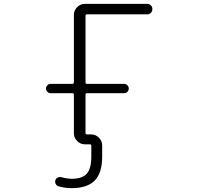

<svg xmlns="http://www.w3.org/2000/svg" viewBox="-20 -774 1040 1001"><path d="M455.1 -73.2Q478.5 -73.2 495.6 -56.2Q512.7 -39.1 512.7 -15.6V42Q512.7 127.9 473.6 167.5Q434.6 207 352.5 207Q319.3 207 285.2 197.3Q275.4 194.3 270.5 185.1Q265.6 175.8 268.6 166Q271.5 156.2 280.3 151.9Q289.1 147.5 298.8 149.4Q325.2 157.2 352.5 158.2Q409.2 158.2 432.6 131.3Q456.1 104.5 456.1 42V-13.7Q456.1 -21.5 449.2 -21.5H422.9Q399.4 -21.5 382.3 -38.6Q365.2 -55.7 365.2 -79.1V-281.2Q365.2 -288.1 357.4 -288.1H244.1Q234.4 -288.1 227.1 -295.4Q219.7 -302.7 219.7 -312.5Q219.7 -322.3 227.1 -329.6Q234.4 -336.9 244.1 -336.9H357.4Q365.2 -336.9 365.2 -343.8V-696.3Q365.2 -719.7 382.3 -736.8Q399.4 -753.9 422.9 -753.9H747.1Q758.8 -753.9 766.6 -746.1Q774.4 -738.3 774.4 -726.6Q774.4 -714.8 766.6 -707Q758.8 -699.2 747.1 -699.2H433.6Q425.8 -699.2 425.8 -691.4V-343.8Q425.8 -336.9 433.6 -336.9H627Q636.7 -336.9 644 -329.6Q651.4 -322.3 651.4 -312.5Q651.4 -302.7 644 -295.4Q636.7 -288.1 627 -288.1H433.6Q425.8 -288.1 425.8 -281.2V-80.1Q425.8 -73.2 433.6 -73.2Z"/></svg>

Font: Rounded Mgen+ 1mn light
Style: Regular
Weight: 200
Designer: [Source Han Sans]
Ryoko NISHIZUKA  (kana & ideographs); Paul D. Hunt (Latin, Greek & Cyrillic); Wenlong ZHANG  (bopomofo
Version: Version 1.059.20150602